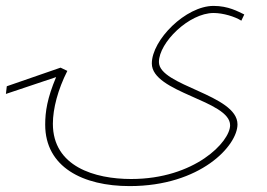

<svg xmlns="http://www.w3.org/2000/svg" viewBox="-103 -400 903 650"><path d="M50 22C50 166 178 230 336 230C576 230 701 93 701 21C701 -80 435 -109 435 -190C435 -256 537 -356 620 -356C652 -356 692 -344 714 -330L724 -351C703 -361 670 -380 620 -380C526 -380 411 -265 411 -185C411 -86 676 -60 676 24C676 80 556 206 341 206C218 206 76 164 76 19C76 -32 93 -97 125 -160L102 -171L-80 -108L-83 -82L87 -139C57 -68 50 -22 50 22Z"/></svg>

Font: Noto Sans Arabic Thin
Style: Regular
Weight: 100
Designer: Monotype Design Team, Nadine Chahine, Nizar Qandah and Khaled Hosny
Foundry: Monotype Imaging Inc.
Version: Version 2.012